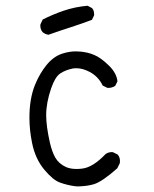

<svg xmlns="http://www.w3.org/2000/svg" viewBox="-20 -670 540 672"><path d="M309.1 -615.7Q309.6 -617.7 309.6 -618.7Q309.6 -619.6 309.3 -621.1Q309.1 -622.6 309.1 -624.5Q309.1 -626.5 308.6 -628.4Q308.1 -630.4 307.6 -632.1Q307.1 -633.8 306.2 -635.7Q304.7 -638.7 302.2 -641.6L286.6 -649.9Q242.7 -646 203.6 -632.8Q164.6 -619.6 129.4 -601.6L121.6 -585Q121.1 -583 121.1 -581.1Q121.1 -566.9 128.9 -557.6Q137.7 -550.3 149.4 -548.3Q188 -562 226.1 -574.2Q264.2 -586.4 301.8 -600.6ZM245.1 -490.2Q222.7 -490.2 198.2 -482.4Q167 -472.2 142.8 -442.4Q118.7 -412.6 102.5 -373Q83 -324.7 83 -258.3Q83 -214.8 92.3 -169.4Q103.5 -114.3 134.3 -77.1Q165 -40 189.5 -31.2Q214.8 -22 243.2 -18.1Q249 -17.6 252.4 -17.6Q255.9 -17.6 260 -17.8Q264.2 -18.1 271 -18.6Q277.8 -19 284.2 -20Q297.4 -22 309.1 -25.4Q338.4 -34.7 390.6 -81.1L399.4 -99.1Q399.9 -103 399.9 -106.4Q399.9 -119.6 392.1 -128.9L375.5 -137.2Q373.5 -137.7 372.1 -137.7Q357.9 -137.7 348.6 -129.9Q305.7 -85 269 -80.1Q258.3 -78.6 248.5 -78.6Q226.1 -78.6 210.9 -85.4Q185.5 -97.2 173.3 -118.7Q162.1 -138.7 154.8 -169.9Q141.6 -228.5 141.6 -266.6Q141.6 -310.5 159.2 -361.3Q172.9 -400.9 190.7 -412.8Q208.5 -424.8 234.4 -430.2Q240.7 -431.2 247.6 -431.2Q269 -431.2 293.5 -418.5Q324.2 -402.3 339.4 -370.6L355 -362.8Q356.9 -362.3 358.4 -362.3Q372.6 -362.3 383.3 -369.6L391.1 -385.3Q388.2 -414.1 361.3 -440.4Q332 -468.8 310.1 -477.5Q299.3 -482.4 286.4 -485.4Q273.4 -488.3 262.9 -489.3Q252.4 -490.2 245.1 -490.2Z"/></svg>

Font: NaikaiFont
Style: Light
Weight: 300
Version: Version 1.89